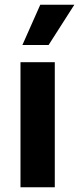

<svg xmlns="http://www.w3.org/2000/svg" viewBox="-20 -786 332 806"><path d="M66 0V-525H210V0ZM184 -597H74L149 -766H292Z"/></svg>

Font: Bricolage Grotesque
Style: Bold
Weight: 700
Designer: Mathieu Triay
Foundry: Atelier Triay
Version: Version 1.001;gftools[0.9.33.dev8+g029e19f]